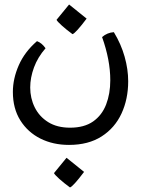

<svg xmlns="http://www.w3.org/2000/svg" viewBox="-20 -366 620 844"><path d="M283.2 271Q213.4 271 157.7 243.2Q102.1 215.3 69.3 163.1Q36.6 110.8 36.6 38.1Q36.6 -20 62.5 -79.1Q88.4 -138.2 142.6 -185.1Q164.1 -177.2 180.2 -153.8Q146 -114.7 129.4 -69.6Q112.8 -24.4 112.8 18.6Q112.8 65.9 132.8 106.2Q152.8 146.5 191.9 170.9Q231 195.3 288.1 195.3Q350.1 195.3 389.2 168Q428.2 140.6 446.5 93.3Q464.8 45.9 464.8 -13.2Q464.8 -102.5 428.7 -203.1Q451.2 -222.7 480.5 -224.6Q512.2 -172.4 527.8 -116.9Q543.5 -61.5 543.5 -8.8Q543.5 69.3 514.2 132.8Q484.9 196.3 426.8 233.6Q368.7 271 283.2 271ZM298.8 -215.8Q271.5 -235.8 251.7 -253.7Q231.9 -271.5 228.5 -278.8L283.7 -346.2L360.8 -284.2Q312.5 -220.2 298.8 -215.8ZM287.6 458Q260.3 438 240.5 420.2Q220.7 402.3 217.3 395L272.5 327.6L349.6 389.6Q301.3 453.6 287.6 458Z"/></svg>

Font: Harmattan Medium
Style: Regular
Weight: 500
Designer: George W. Nuss III and SIL International
Foundry: SIL International
Version: Version 4.000